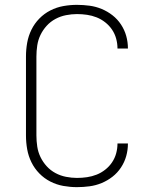

<svg xmlns="http://www.w3.org/2000/svg" viewBox="-20 -763 640 791"><path d="M297 8Q269 8 241 3Q213 -2 187.5 -15Q162 -28 142 -48.5Q122 -69 109.5 -94.5Q97 -120 92 -148Q87 -176 87 -205V-530Q87 -559 92 -587Q97 -615 109.5 -640.5Q122 -666 142 -686.5Q162 -707 187.5 -720Q213 -733 241 -738Q269 -743 297 -743Q323 -743 349 -739.5Q375 -736 399 -726Q423 -716 443.5 -700Q464 -684 478.5 -662Q493 -640 500 -615Q507 -590 507 -564Q507 -563 507 -563Q507 -563 507 -563H464Q464 -563 464 -563Q464 -563 464 -564Q464 -584 458.5 -604Q453 -624 441.5 -641Q430 -658 413.5 -671Q397 -684 378 -691.5Q359 -699 338.5 -702Q318 -705 297 -705Q275 -705 252 -700.5Q229 -696 208.5 -685Q188 -674 172.5 -657Q157 -640 147 -619.5Q137 -599 133.5 -576Q130 -553 130 -530V-205Q130 -182 133.5 -159Q137 -136 147 -115.5Q157 -95 172.5 -78Q188 -61 208.5 -50Q229 -39 252 -34.5Q275 -30 297 -30Q318 -30 338.5 -33Q359 -36 378 -43.5Q397 -51 413.5 -64Q430 -77 441.5 -94Q453 -111 458.5 -131Q464 -151 464 -171Q464 -172 464 -172Q464 -172 464 -172H507Q507 -172 507 -172Q507 -172 507 -171Q507 -145 500 -120Q493 -95 478.5 -73Q464 -51 443.5 -35Q423 -19 399 -9Q375 1 349 4.5Q323 8 297 8Z"/></svg>

Font: Iosevka SS04 XLt Ex
Style: Regular
Weight: 200
Width: 7
Monospace: yes
Designer: Belleve Invis
Foundry: Belleve Invis
Version: Version 19.0.0; ttfautohint (v1.8.4)